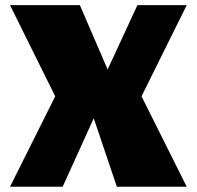

<svg xmlns="http://www.w3.org/2000/svg" viewBox="-20 -710 748 730"><path d="M518.1 -343.8 689.9 0H424.3L336.4 -260.3L218.3 0H18.1L189.9 -343.8L18.1 -690.4H283.7L389.2 -445.8L502.4 -690.4H689.9Z"/></svg>

Font: Candal
Style: Regular
Weight: 400
Designer: vernon adams
Foundry: vernon adams
Version: Version 1.000